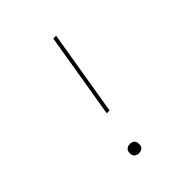

<svg xmlns="http://www.w3.org/2000/svg" viewBox="-203 -867 1006 1006"><g transform="rotate(-45 300.0 -363.5)"><path d="M276 -260 355 -735H376L297 -260ZM248 8Q240 8 232.5 5Q225 2 220 -4Q215 -10 214 -18.5Q213 -27 214 -35Q215 -41 218 -46Q221 -51 226 -54.5Q231 -58 236.5 -59.5Q242 -61 248 -61Q256 -61 264 -58Q272 -55 276.5 -49Q281 -43 282 -34.5Q283 -26 282 -18Q281 -12 278 -7Q275 -2 270 1.5Q265 5 259.5 6.5Q254 8 248 8Z"/></g></svg>

Font: Iosevka Curly Slab ThExObl
Style: Regular
Weight: 100
Width: 7
Italic angle: -9°
Monospace: yes
Designer: Belleve Invis
Foundry: Belleve Invis
Version: Version 11.1.0; ttfautohint (v1.8.3)